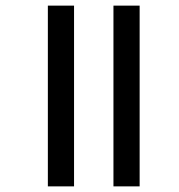

<svg xmlns="http://www.w3.org/2000/svg" viewBox="-20 -662 636 682"><path d="M243 -642V0H150V-642ZM476 -642V0H383V-642Z"/></svg>

Font: Mukta Medium
Style: Regular
Weight: 500
Designer: Girish Dalvi and Yashodeep Gholap
Foundry: Ek Type
Version: Version 2.538;PS 1.002;hotconv 16.6.51;makeotf.lib2.5.65220;